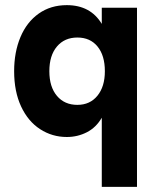

<svg xmlns="http://www.w3.org/2000/svg" viewBox="-20 -523 610 747"><path d="M376 -65Q354 -27 318 -8.5Q282 10 240 10Q183 10 136 -20.5Q89 -51 62 -109Q35 -167 35 -246Q35 -320 59.5 -378.5Q84 -437 130.5 -470Q177 -503 240 -503Q332 -503 376 -430V-493H513V204H376ZM388 -246Q388 -307 359.5 -342Q331 -377 281 -377Q231 -377 201.5 -342Q172 -307 172 -246Q172 -185 201.5 -150Q231 -115 281 -115Q330 -115 359 -150.5Q388 -186 388 -246Z"/></svg>

Font: Hanken Grotesk ExtraBold
Style: Regular
Weight: 800
Designer: Alfredo Marco Pradil
Foundry: Hanken Design Co.
Version: Version 3.014